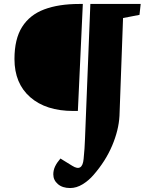

<svg xmlns="http://www.w3.org/2000/svg" viewBox="-20 -720 751 969"><path d="M402 82Q405 55 406.5 29.5Q408 4 409 -20L436 -700H690L684 -645L601 -629L583 -135Q579 -63 546 15Q513 93 452 163Q428 191 397 210Q366 229 334 229Q295 229 272 209Q249 189 249 160Q249 139 258 120Q267 101 285 80L345 117Q396 149 402 82ZM373 -160H350Q212 -160 132.5 -229.5Q53 -299 53 -422Q53 -523 91.5 -584Q130 -645 203 -672.5Q276 -700 380 -700H398Z"/></svg>

Font: Literata 36pt ExtraBold
Style: Italic
Weight: 800
Italic angle: -2°
Designer: Latin by Veronika Burian and Jose Scaglione. Greek by Irene Vlachou. Cyrillic by Vera Evstafieva
Foundry: TypeTogether
Version: Version 3.002